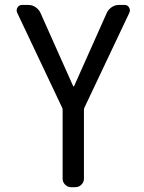

<svg xmlns="http://www.w3.org/2000/svg" viewBox="-20 -567 587 783"><path d="M49.8 -515.6Q47.9 -520.5 47.9 -525.4Q47.9 -531.2 51.8 -537.1Q57.6 -546.9 70.3 -546.9H95.7Q111.3 -546.9 124.5 -538.1Q137.7 -529.3 144.5 -515.6L278.3 -215.8Q279.3 -214.8 280.3 -214.8Q281.2 -214.8 282.2 -215.8L416 -515.6Q422.9 -529.3 436 -538.1Q449.2 -546.9 464.8 -546.9H488.3Q500 -546.9 505.9 -537.1Q509.8 -531.2 509.8 -525.4Q509.8 -520.5 507.8 -515.6L324.2 -127.9Q322.3 -124 322.3 -119.1V162.1Q322.3 175.8 312 186Q301.8 196.3 287.1 196.3H269.5Q255.9 196.3 245.6 186Q235.4 175.8 235.4 162.1V-119.1Q235.4 -124 233.4 -127.9Z"/></svg>

Font: Gen Jyuu GothicL Regular
Style: Regular
Weight: 400
Designer: [Source Han Sans]
Ryoko NISHIZUKA  (kana & ideographs); Paul D. Hunt (Latin, Greek & Cyrillic); Wenlong ZHANG  (bopomofo
Version: Version 1.002.20150607